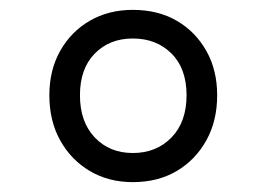

<svg xmlns="http://www.w3.org/2000/svg" viewBox="-20 -1166 539 389"><path d="M249 -797Q200 -797 162 -819.5Q124 -842 102 -881.5Q80 -921 80 -973Q80 -1024 102 -1063Q124 -1102 162 -1124Q200 -1146 249 -1146Q300 -1146 338 -1124Q376 -1102 398 -1063Q420 -1024 420 -973Q420 -921 398 -881.5Q376 -842 338 -819.5Q300 -797 249 -797ZM249 -856Q297 -856 327.5 -887.5Q358 -919 358 -973Q358 -1027 327.5 -1057.5Q297 -1088 249 -1088Q202 -1088 172 -1057.5Q142 -1027 142 -973Q142 -919 172 -887.5Q202 -856 249 -856Z"/></svg>

Font: Playwrite BR Light
Style: Regular
Weight: 300
Version: Version 1.003